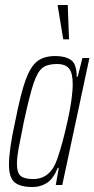

<svg xmlns="http://www.w3.org/2000/svg" viewBox="-20 -743 379 771"><path d="M16 -81Q16 -142 41 -255Q63 -367 82.5 -421Q102 -475 129 -496.5Q156 -518 203 -518Q242 -518 265 -502Q288 -486 288 -435H292L311 -510H339L230 0H204L216 -69H212Q193 -23 167 -7.5Q141 8 112 8Q60 8 38 -11.5Q16 -31 16 -81ZM210 -105Q230 -161 251 -255.5Q272 -350 272 -406Q272 -449 257.5 -467.5Q243 -486 208 -486Q170 -486 150 -470Q130 -454 114.5 -407.5Q99 -361 76 -255Q61 -182 54.5 -146Q48 -110 48 -86Q48 -49 63 -36.5Q78 -24 113 -24Q183 -24 210 -105ZM234 -585 212 -718V-723H252L257 -590V-585Z"/></svg>

Font: Saira Ultra Condensed Thin
Style: Italic
Weight: 100
Width: 1
Italic angle: -12°
Designer: Hector Gatti with collaboration of the Omnibus-Type team
Foundry: Omnibus-Type
Version: Version 1.001; ttfautohint (v1.8)